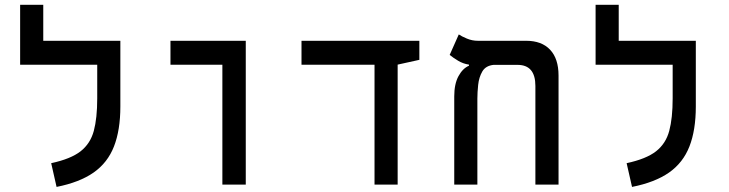

<svg xmlns="http://www.w3.org/2000/svg" viewBox="-20 -752 2970 782"><path d="M470.2 -585.9V-318.4Q470.2 -222.2 444.3 -155.8Q418.5 -89.4 361.3 -49.3Q304.2 -9.3 210.4 9.3L188.5 -87.4Q268.1 -104.5 308.1 -135.7Q348.1 -167 362.1 -219Q376 -271 376 -351.1V-488.3H62V-732.4H156.2V-585.9Z M885.7 0V-488.3H674.3V-585.9H981V0Z M1505.4 0V-488.3H1208V-585.9H1688V-508.3L1599.6 -488.8V0Z M2254.9 -444.3V0H2160.6V-401.9Q2160.6 -487.8 2087.9 -487.8H1990.2Q1958 -484.4 1944.3 -460.7Q1930.7 -437 1927.5 -406.2Q1924.3 -375.5 1924.3 -350.1V0H1830.1V-359.4Q1830.1 -410.2 1847.4 -441.9Q1864.7 -473.6 1890.1 -484.4V-488.8Q1866.7 -492.2 1845.9 -504.6Q1825.2 -517.1 1811.5 -528.3L1848.6 -611.8Q1859.9 -604 1881.3 -595Q1902.8 -585.9 1926.3 -585.9H2122.6Q2186.5 -585.9 2220.7 -549.3Q2254.9 -512.7 2254.9 -444.3Z M2814 -585.9V-318.4Q2814 -222.2 2788.1 -155.8Q2762.2 -89.4 2705.1 -49.3Q2647.9 -9.3 2554.2 9.3L2532.2 -87.4Q2611.8 -104.5 2651.9 -135.7Q2691.9 -167 2705.8 -219Q2719.7 -271 2719.7 -351.1V-488.3H2405.8V-732.4H2500V-585.9Z"/></svg>

Font: Cascadia Mono PL
Style: Regular
Weight: 400
Monospace: yes
Designer: Aaron Bell
Foundry: Saja Typeworks
Version: Version 2404.023; ttfautohint (v1.8.4)